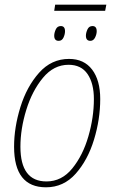

<svg xmlns="http://www.w3.org/2000/svg" viewBox="-20 -788 485 818"><path d="M428 -742 433 -768H215L211 -742ZM257 -655Q257 -677 239 -677Q224 -677 217.5 -662.5Q211 -648 211 -636Q211 -614 230 -614Q244 -614 250.5 -628Q257 -642 257 -655ZM392 -655Q392 -677 374 -677Q359 -677 352.5 -662.5Q346 -648 346 -636Q346 -614 365 -614Q378 -614 385 -628Q392 -642 392 -655ZM407 -366Q407 -446 372.5 -491.5Q338 -537 274 -537Q199 -537 146.5 -478Q94 -419 67 -332Q40 -245 40 -163Q40 10 176 10Q251 10 302.5 -48Q354 -106 380.5 -193Q407 -280 407 -366ZM67 -163Q67 -239 92 -320Q117 -401 163 -456.5Q209 -512 272 -512Q326 -512 353 -472.5Q380 -433 380 -366Q380 -288 356.5 -207Q333 -126 288 -70.5Q243 -15 178 -15Q67 -15 67 -163Z"/></svg>

Font: Noto Sans Display SemiCondensed Thin
Style: Italic
Weight: 250
Width: 4
Designer: Monotype Design team
Foundry: Monotype Imaging Inc.
Version: 1.000